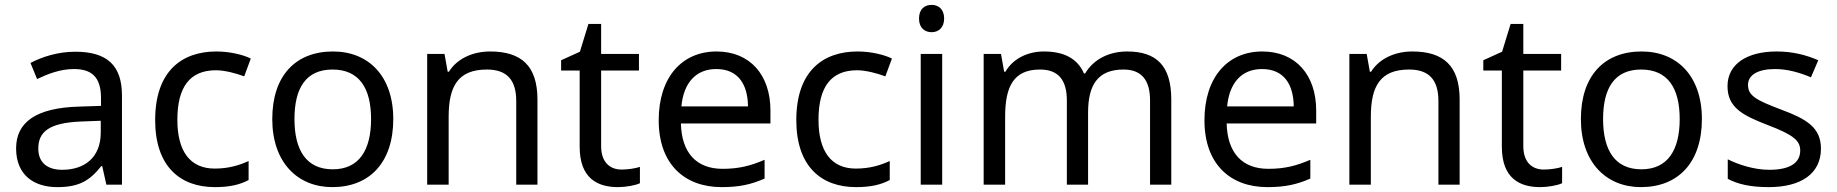

<svg xmlns="http://www.w3.org/2000/svg" viewBox="-20 -757 7529 787"><path d="M288 -545C218 -545 152 -524 105 -499L132 -433C176 -454 227 -474 283 -474C353 -474 394 -444 394 -355V-323L303 -320C128 -315 46 -256 46 -149C46 -40 118 10 215 10C305 10 348 -17 395 -76H399L416 0H480V-365C480 -490 418 -545 288 -545ZM314 -259 393 -262V-214C393 -110 325 -61 235 -61C177 -61 137 -88 137 -148C137 -216 180 -254 314 -259Z M861 10C922 10 963 0 999 -19V-97C962 -80 918 -66 860 -66C759 -66 707 -137 707 -266C707 -400 758 -469 865 -469C902 -469 949 -456 981 -444L1008 -517C976 -533 921 -546 867 -546C723 -546 616 -463 616 -265C616 -75 718 10 861 10Z M1592 -269C1592 -446 1490 -546 1345 -546C1191 -546 1096 -446 1096 -269C1096 -91 1200 10 1342 10C1495 10 1592 -91 1592 -269ZM1187 -269C1187 -396 1234 -472 1343 -472C1452 -472 1501 -396 1501 -269C1501 -142 1452 -63 1344 -63C1235 -63 1187 -142 1187 -269Z M1989 -546C1921 -546 1855 -519 1820 -463H1815L1802 -536H1731V0H1819V-278C1819 -403 1857 -472 1976 -472C2058 -472 2096 -429 2096 -343V0H2183V-349C2183 -487 2117 -546 1989 -546Z M2528 -62C2479 -62 2444 -93 2444 -158V-468H2599V-536H2444V-659H2392L2357 -545L2280 -510V-468H2356V-156C2356 -26 2429 10 2513 10C2545 10 2584 3 2603 -6V-73C2586 -67 2554 -62 2528 -62Z M2917 -546C2775 -546 2680 -440 2680 -264C2680 -85 2785 10 2938 10C3011 10 3059 -1 3114 -25V-102C3058 -78 3010 -65 2942 -65C2835 -65 2774 -130 2771 -251H3138V-304C3138 -450 3054 -546 2917 -546ZM2916 -474C3005 -474 3045 -412 3046 -321H2773C2782 -417 2832 -474 2916 -474Z M3489 10C3550 10 3591 0 3627 -19V-97C3590 -80 3546 -66 3488 -66C3387 -66 3335 -137 3335 -266C3335 -400 3386 -469 3493 -469C3530 -469 3577 -456 3609 -444L3636 -517C3604 -533 3549 -546 3495 -546C3351 -546 3244 -463 3244 -265C3244 -75 3346 10 3489 10Z M3799 -737C3770 -737 3747 -720 3747 -681C3747 -643 3770 -625 3799 -625C3826 -625 3850 -643 3850 -681C3850 -720 3826 -737 3799 -737ZM3842 -536H3754V0H3842Z M4600 -546C4530 -546 4464 -517 4428 -456H4423C4397 -517 4341 -546 4259 -546C4195 -546 4134 -519 4101 -463H4096L4083 -536H4012V0H4100V-278C4100 -403 4135 -472 4243 -472C4318 -472 4353 -429 4353 -345V0H4440V-296C4440 -410 4481 -472 4585 -472C4659 -472 4694 -429 4694 -345V0H4781V-349C4781 -487 4721 -546 4600 -546Z M5154 -546C5012 -546 4917 -440 4917 -264C4917 -85 5022 10 5175 10C5248 10 5296 -1 5351 -25V-102C5295 -78 5247 -65 5179 -65C5072 -65 5011 -130 5008 -251H5375V-304C5375 -450 5291 -546 5154 -546ZM5153 -474C5242 -474 5282 -412 5283 -321H5010C5019 -417 5069 -474 5153 -474Z M5769 -546C5701 -546 5635 -519 5600 -463H5595L5582 -536H5511V0H5599V-278C5599 -403 5637 -472 5756 -472C5838 -472 5876 -429 5876 -343V0H5963V-349C5963 -487 5897 -546 5769 -546Z M6308 -62C6259 -62 6224 -93 6224 -158V-468H6379V-536H6224V-659H6172L6137 -545L6060 -510V-468H6136V-156C6136 -26 6209 10 6293 10C6325 10 6364 3 6383 -6V-73C6366 -67 6334 -62 6308 -62Z M6956 -269C6956 -446 6854 -546 6709 -546C6555 -546 6460 -446 6460 -269C6460 -91 6564 10 6706 10C6859 10 6956 -91 6956 -269ZM6551 -269C6551 -396 6598 -472 6707 -472C6816 -472 6865 -396 6865 -269C6865 -142 6816 -63 6708 -63C6599 -63 6551 -142 6551 -269Z M7444 -148C7444 -234 7385 -269 7283 -307C7180 -346 7145 -364 7145 -409C7145 -449 7184 -474 7256 -474C7308 -474 7358 -459 7403 -440L7433 -510C7383 -532 7327 -546 7262 -546C7142 -546 7061 -495 7061 -404C7061 -316 7123 -284 7227 -244C7332 -204 7359 -180 7359 -140C7359 -92 7321 -61 7232 -61C7169 -61 7104 -83 7062 -104V-24C7103 -2 7155 10 7230 10C7361 10 7444 -44 7444 -148Z"/></svg>

Font: Noto Sans Sinhala UI
Style: Regular
Weight: 400
Designer: Jelle Bosma - Monotype Design Team
Foundry: Monotype Imaging Inc.
Version: Version 2.006